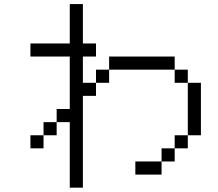

<svg xmlns="http://www.w3.org/2000/svg" viewBox="-20 -832 1040 915"><path d="M437.5 -562.5V-625H375V-812.5H312.5V-625H125V-562.5H312.5Q312.5 -562.5 312.5 -312.5H250V-250H187.5V-187.5H125V-125H187.5V-187.5H250V-250H312.5V62.5H375V-375H437.5V-437.5H375Q375 -437.5 375 -562.5ZM750 -62.5H625V0H750ZM750 -62.5H812.5V-125H750ZM812.5 -125H875V-187.5H812.5ZM875 -187.5H937.5Q937.5 -187.5 937.5 -437.5H875Q875 -437.5 875 -187.5ZM437.5 -437.5H500V-500H437.5ZM875 -437.5V-500H812.5V-437.5ZM500 -500H812.5V-562.5H500Z"/></svg>

Font: CalcUnifontExMono
Style: Regular
Weight: 500
Version: Version 15.0.06